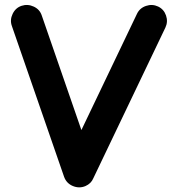

<svg xmlns="http://www.w3.org/2000/svg" viewBox="-20 -728 728 790"><path d="M68.8 -704.1Q93.8 -712.4 118.7 -700.9Q143.6 -689.5 151.9 -664.1L314.9 -192.9L543.5 -670.9Q554.7 -694.8 580.6 -703.6Q606.4 -712.4 630.4 -701.2Q654.3 -689.9 663.1 -664.3Q671.9 -638.7 660.6 -614.7L363.8 5.9Q355 27.3 331.5 37.6Q306.2 48.3 279.8 37.4Q253.4 26.4 243.7 -0.5L28.8 -621.1Q20 -646 32 -670.9Q43.9 -695.8 68.8 -704.1Z"/></svg>

Font: Mikhak-FD Bold
Style: Regular
Weight: 700
Designer: Amin Abedi
Version: Version 3.3